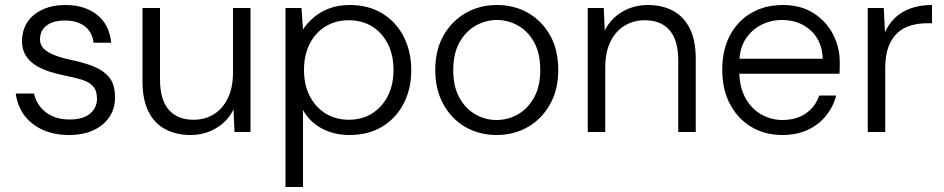

<svg xmlns="http://www.w3.org/2000/svg" viewBox="-20 -528 3774 768"><path d="M256 12Q198 12 152.5 -8Q107 -28 78.5 -65Q50 -102 43 -154H116Q122 -126 139.5 -102.5Q157 -79 187 -64.5Q217 -50 258 -50Q296 -50 320 -61Q344 -72 356 -91Q368 -110 368 -133Q368 -165 352.5 -182.5Q337 -200 308 -209Q279 -218 238 -226Q208 -232 178 -241.5Q148 -251 123 -266.5Q98 -282 83 -306Q68 -330 68 -363Q68 -406 89 -438.5Q110 -471 149.5 -489.5Q189 -508 242 -508Q318 -508 367.5 -469.5Q417 -431 425 -357H354Q350 -398 320 -422Q290 -446 240 -446Q192 -446 166 -425.5Q140 -405 140 -370Q140 -349 154.5 -334Q169 -319 196.5 -308Q224 -297 261 -289Q306 -280 346.5 -265.5Q387 -251 413.5 -222.5Q440 -194 440 -140Q441 -96 418.5 -61.5Q396 -27 354.5 -7.5Q313 12 256 12Z M742 12Q685 12 641.5 -11Q598 -34 574 -81.5Q550 -129 550 -203V-496H620V-211Q620 -129 655 -89Q690 -49 754 -49Q800 -49 835.5 -71Q871 -93 891.5 -135.5Q912 -178 912 -239V-496H982V0H918L914 -90Q890 -42 844 -15Q798 12 742 12Z M1122 220V-496H1186L1192 -410Q1208 -435 1234 -457.5Q1260 -480 1296 -494Q1332 -508 1379 -508Q1454 -508 1509.5 -474Q1565 -440 1595 -381Q1625 -322 1625 -247Q1625 -172 1594.5 -113.5Q1564 -55 1509 -21.5Q1454 12 1378 12Q1315 12 1266.5 -14.5Q1218 -41 1192 -88V220ZM1375 -49Q1428 -49 1468 -74Q1508 -99 1531 -143.5Q1554 -188 1554 -248Q1554 -308 1531 -353Q1508 -398 1468 -422.5Q1428 -447 1375 -447Q1323 -447 1282.5 -422.5Q1242 -398 1219 -353Q1196 -308 1196 -248Q1196 -188 1219 -143.5Q1242 -99 1282.5 -74Q1323 -49 1375 -49Z M1966 12Q1897 12 1841.5 -20Q1786 -52 1753.5 -111Q1721 -170 1721 -247Q1721 -328 1754 -386Q1787 -444 1843 -476Q1899 -508 1967 -508Q2038 -508 2093 -476Q2148 -444 2180.5 -386.5Q2213 -329 2213 -247Q2213 -169 2180 -110.5Q2147 -52 2091.5 -20Q2036 12 1966 12ZM1966 -48Q2012 -48 2051.5 -70.5Q2091 -93 2116 -137.5Q2141 -182 2141 -248Q2141 -315 2116.5 -359Q2092 -403 2052.5 -425.5Q2013 -448 1968 -448Q1923 -448 1883 -425.5Q1843 -403 1818 -358.5Q1793 -314 1793 -248Q1793 -182 1817.5 -137.5Q1842 -93 1881.5 -70.5Q1921 -48 1966 -48Z M2331 0V-496H2395L2399 -406Q2423 -454 2469 -481Q2515 -508 2571 -508Q2629 -508 2672 -485Q2715 -462 2739 -414.5Q2763 -367 2763 -293V0H2693V-285Q2693 -367 2658.5 -407Q2624 -447 2559 -447Q2514 -447 2478 -425Q2442 -403 2421.5 -361Q2401 -319 2401 -257V0Z M3109 12Q3039 12 2985 -20.5Q2931 -53 2900 -111.5Q2869 -170 2869 -249Q2869 -328 2899.5 -386Q2930 -444 2985 -476Q3040 -508 3111 -508Q3183 -508 3234 -475.5Q3285 -443 3312 -391Q3339 -339 3339 -279Q3339 -269 3339 -258Q3339 -247 3338 -233H2923V-293H3271Q3268 -366 3222 -407Q3176 -448 3108 -448Q3063 -448 3024 -428Q2985 -408 2961 -369.5Q2937 -331 2937 -274V-247Q2937 -180 2962 -135.5Q2987 -91 3026.5 -69.5Q3066 -48 3109 -48Q3165 -48 3203 -74Q3241 -100 3257 -146H3325Q3313 -101 3284 -65Q3255 -29 3211 -8.5Q3167 12 3109 12Z M3451 0V-496H3515L3520 -399Q3535 -433 3561 -457.5Q3587 -482 3624 -495Q3661 -508 3708 -508V-435H3689Q3655 -435 3624.5 -426.5Q3594 -418 3571 -397.5Q3548 -377 3534.5 -342.5Q3521 -308 3521 -257V0Z"/></svg>

Font: DM Sans 24pt Light
Style: Regular
Weight: 300
Designer: Colophon Foundry, Jonny Pinhorn
Foundry: Colophon Foundry
Version: Version 4.004;gftools[0.9.30]